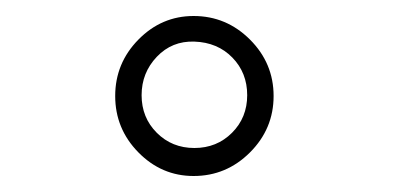

<svg xmlns="http://www.w3.org/2000/svg" viewBox="-20 152 500 240"><path d="M222 372Q182 372 153 342.5Q124 313 124 272Q124 231 153 201.5Q182 172 222 172Q263 172 292.5 201.5Q322 231 322 272Q322 313 292.5 342.5Q263 372 222 372ZM223 337Q251 337 270 318Q289 299 289 271Q289 243 270.5 224Q252 205 223 204Q195 203 176 223Q157 243 157 271Q157 299 176 318Q195 337 223 337Z"/></svg>

Font: Reem Kufi SemiBold
Style: Regular
Weight: 600
Designer: Khaled Hosny
Version: Version 1.001